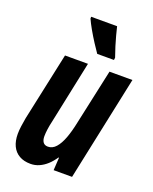

<svg xmlns="http://www.w3.org/2000/svg" viewBox="-145 -847 747 937"><g transform="rotate(20 229.0 -378.0)"><path d="M129.9 9.8Q95.2 9.8 71 -4.2Q46.9 -18.1 34.4 -44.2Q22 -70.3 22 -106.9Q22 -125 25.1 -147.7Q28.3 -170.4 32.2 -191.9L107.9 -544.9H227.1L159.2 -221.2Q153.8 -198.7 150.9 -177.7Q147.9 -156.7 147.9 -140.1Q147.9 -120.6 156 -109.4Q164.1 -98.1 181.2 -98.1Q204.6 -98.1 222.4 -118.2Q240.2 -138.2 253.7 -174.3Q267.1 -210.4 276.9 -258.8L338.9 -544.9H458L342.8 0H247.1L251 -65.9H248Q232.4 -42.5 213.9 -25.6Q195.3 -8.8 174.3 0.5Q153.3 9.8 129.9 9.8ZM252.9 -606Q240.7 -623 222.7 -651.1Q204.6 -679.2 188.2 -708Q171.9 -736.8 163.1 -756.8V-766.1H297.9Q303.2 -744.6 309.3 -720.9Q315.4 -697.3 323.5 -671.6Q331.5 -646 341.3 -618.2L339.8 -606Z"/></g></svg>

Font: Open Sans Condensed
Style: Italic
Weight: 400
Width: 3
Italic angle: -12°
Designer: Monotype Design Team
Foundry: Monotype Imaging Inc.
Version: Version 3.000